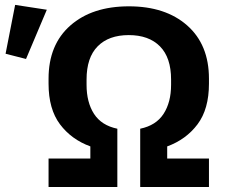

<svg xmlns="http://www.w3.org/2000/svg" viewBox="-20 -751 908 771"><path d="M175 0H451.2V-234.1Q387.5 -247.3 357.5 -293.8Q327.6 -340.3 327.6 -410.6V-431.6Q327.6 -519.8 372.1 -564.9Q416.5 -610.1 497.1 -610.1Q577.6 -610.1 622.3 -564.9Q667 -519.8 667 -431.6V-410.6Q667 -340.3 636.8 -293.8Q606.7 -247.3 543 -234.1V0H819.1V-114.3H651.4V-163.1Q727.5 -190.9 773.3 -252Q819.1 -313 819.1 -415V-435.1Q819.1 -571.5 731.9 -648.6Q644.8 -725.6 497.6 -725.6Q350.1 -725.6 262.6 -648.7Q175 -571.8 175 -435.1V-415Q175 -313 220.8 -252Q266.6 -190.9 342.8 -163.1V-114.3H175ZM84.5 -514.2 168 -711.9 40.8 -731.4 2.4 -535.2Z"/></svg>

Font: Roboto Flex
Style: Regular
Weight: 400
Designer: Berlow after Robertson
Foundry: Google
Version: Version 3.200;gftools[0.9.32]